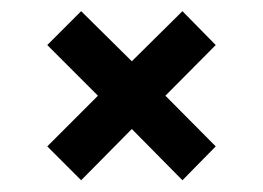

<svg xmlns="http://www.w3.org/2000/svg" viewBox="-20 -417 459 335"><path d="M62.5 -161.6 150.9 -250 62.5 -338.4 121.6 -397.5 210 -310.1 298.3 -397.5 356.4 -338.4 268.6 -250 356.4 -161.6 298.3 -102.5 210 -191.9 121.6 -102.5Z"/></svg>

Font: Nika
Style: Regular
Weight: 400
Designer: Mohammad Saleh Souzanchi
Foundry: http://font-store.ir
Version: Version:1.0.0;RFB:1.2.5;Building:2016-05-25 11:08:22.297533